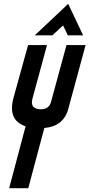

<svg xmlns="http://www.w3.org/2000/svg" viewBox="-20 -985 468 1005"><path d="M310 -852 254 -800H162L337 -965L415 -800H335ZM328 -749H428L338 -417Q314 -324 212 -315L128 0H28L114 -324Q17 -356 52 -478L127 -749H226L150 -469Q135 -413 195 -413Q238 -413 248 -455Z"/></svg>

Font: Air America
Style: Regular
Weight: 400
Designer: William G. Sherman
Foundry: Aaron Bell – Saja Typeworks
Version: Version 1.100;PS 001.100;hotconv 1.0.88;makeotf.lib2.5.64775